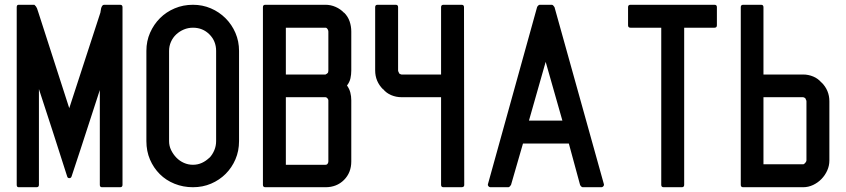

<svg xmlns="http://www.w3.org/2000/svg" viewBox="-20 -798 3543 804"><path d="M143 -425V-24Q143 -14 133 -14H58Q50 -14 50 -24V-768Q50 -778 58 -778H124Q132 -771 135 -763Q138 -755 141 -745L270 -345L400 -744V-743Q401 -746 401.5 -752Q402 -758 403.5 -763.5Q405 -769 408 -773.5Q411 -778 416 -778H483Q493 -778 493 -768V-24Q493 -14 483 -14H407Q398 -14 398 -24V-421L317 -172L280 -60Q278 -52 270 -52Q263 -52 261 -60Q232 -152 202.5 -242.5Q173 -333 143 -425Z M981 -207Q981 -166 966 -131Q951 -96 925 -70Q899 -44 864 -29Q829 -14 788 -14Q747 -14 711 -28.5Q675 -43 649 -69Q623 -95 608 -130Q593 -165 593 -207V-585Q593 -626 608.5 -661Q624 -696 650 -722Q676 -748 711.5 -763Q747 -778 788 -778Q828 -778 863 -763Q898 -748 924.5 -721.5Q951 -695 966 -660Q981 -625 981 -585ZM885 -585Q885 -626 857 -654Q829 -682 788 -682Q768 -682 750 -674.5Q732 -667 718 -654Q704 -641 696 -623Q688 -605 688 -585V-207Q688 -187 696.5 -169.5Q705 -152 718.5 -138Q732 -124 750 -116Q768 -108 788 -108Q808 -108 825.5 -116Q843 -124 857 -138V-137Q870 -151 877.5 -169Q885 -187 885 -207Z M1081 -768Q1081 -778 1091 -778H1343Q1365 -778 1385.5 -769Q1406 -760 1421 -744V-745Q1437 -729 1444 -708.5Q1451 -688 1451 -666V-503Q1451 -486 1447.5 -470Q1444 -454 1433 -440Q1443 -426 1447 -410.5Q1451 -395 1451 -378V-122Q1451 -75 1420.5 -44.5Q1390 -14 1343 -14H1091Q1081 -14 1081 -24ZM1177 -108H1343Q1349 -108 1352 -112.5Q1355 -117 1355 -122V-378Q1355 -382 1351 -386.5Q1347 -391 1343 -391H1177ZM1177 -486H1343Q1349 -489 1352 -492Q1355 -495 1355 -503V-666Q1355 -671 1351.5 -676.5Q1348 -682 1343 -682H1177Z M1912 -14H1837Q1827 -14 1827 -24V-391H1661Q1639 -391 1618.5 -399.5Q1598 -408 1584 -425V-424Q1551 -457 1551 -503V-538V-541V-768Q1551 -778 1561 -778H1637Q1647 -778 1647 -768V-503Q1647 -500 1649 -496.5Q1651 -493 1652 -490Q1653 -489 1656.5 -487.5Q1660 -486 1661 -486H1827V-768Q1827 -778 1837 -778H1913Q1923 -778 1923 -768L1924 -23Q1924 -18 1920.5 -16Q1917 -14 1912 -14Z M2420 -14Q2417 -14 2413.5 -17.5Q2410 -21 2409 -24L2362 -197H2170L2120 -24Q2119 -22 2115.5 -18Q2112 -14 2109 -14H2033Q2029 -14 2025.5 -18Q2022 -22 2023 -26L2229 -768Q2230 -771 2233.5 -774.5Q2237 -778 2240 -778H2291Q2294 -778 2297.5 -774Q2301 -770 2302 -768L2509 -26Q2510 -22 2506.5 -18Q2503 -14 2499 -14ZM2335 -293 2265 -539 2195 -293Z M2845 -682V-24Q2845 -14 2835 -14H2759Q2749 -14 2749 -24V-682H2620Q2610 -682 2610 -692V-768Q2610 -778 2620 -778H2972Q2982 -778 2982 -768V-692Q2982 -682 2972 -682Z M3343 -391H3177V-110H3343Q3347 -110 3352 -116Q3357 -122 3357 -126V-374Q3357 -377 3355 -380.5Q3353 -384 3352 -387Q3351 -388 3347.5 -389.5Q3344 -391 3343 -391ZM3092 -778H3167Q3177 -778 3177 -768V-486H3343Q3365 -486 3385.5 -477.5Q3406 -469 3420 -452V-453Q3453 -420 3453 -374V-126Q3453 -104 3444 -84Q3435 -64 3420 -48.5Q3405 -33 3385 -23.5Q3365 -14 3343 -14H3092Q3082 -14 3082 -24V-768Q3082 -778 3092 -778Z"/></svg>

Font: Kanalisirung
Style: Regular
Weight: 500
Designer: Peter Wiegel
Foundry: Peter Wiegel
Version: 1.000